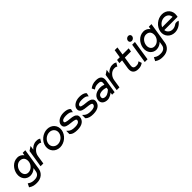

<svg xmlns="http://www.w3.org/2000/svg" viewBox="387 -2269 4091 4091"><g transform="rotate(-45 2432.0 -223.5)"><path d="M65 -245C43 -103 135 -9 242 -9C310 -9 364 -38 405 -79L391 6C380 75 327 114 249 114C196 114 153 112 93 68L88 64L48 144L51 146C120 193 174 197 236 197C377 197 458 109 473 12L550 -471H471L461 -408C433 -448 387 -482 317 -482C179 -482 84 -363 65 -245ZM152 -240C165 -323 230 -397 310 -397C401 -397 444 -331 430 -240C418 -164 351 -88 261 -88C177 -88 140 -164 152 -240Z M539 0H622L652 -191C660 -244 687 -287 718 -316C745 -343 784 -365 830 -365C875 -365 882 -359 898 -347L902 -344L950 -422L945 -425C919 -438 909 -447 851 -447C778 -447 722 -408 679 -360L694 -456L602 -396Z M914 -226C893 -95 987 11 1121 11C1255 11 1381 -95 1402 -226C1423 -357 1330 -462 1196 -462C1062 -462 935 -357 914 -226ZM996 -226C1010 -312 1094 -381 1183 -381C1272 -381 1334 -312 1320 -226C1306 -140 1223 -70 1134 -70C1045 -70 982 -140 996 -226Z M1469 -325C1456 -241 1518 -215 1586 -203C1639 -193 1708 -193 1753 -178C1774 -171 1790 -161 1786 -138C1778 -89 1724 -70 1652 -70C1564 -70 1518 -85 1468 -139L1459 -148L1458 -51L1460 -49C1503 0 1572 11 1645 11C1796 11 1860 -57 1873 -136C1883 -201 1849 -232 1805 -250C1745 -274 1648 -267 1587 -288C1567 -295 1553 -302 1556 -323C1563 -365 1617 -381 1683 -381C1764 -381 1804 -367 1833 -334L1839 -327L1858 -402L1857 -403C1829 -447 1757 -462 1690 -462C1570 -462 1481 -399 1469 -325Z M1947 -325C1934 -241 1996 -215 2064 -203C2117 -193 2186 -193 2231 -178C2252 -171 2268 -161 2264 -138C2256 -89 2202 -70 2130 -70C2042 -70 1996 -85 1946 -139L1937 -148L1936 -51L1938 -49C1981 0 2050 11 2123 11C2274 11 2338 -57 2351 -136C2361 -201 2327 -232 2283 -250C2223 -274 2126 -267 2065 -288C2045 -295 2031 -302 2034 -323C2041 -365 2095 -381 2161 -381C2242 -381 2282 -367 2311 -334L2317 -327L2336 -402L2335 -403C2307 -447 2235 -462 2168 -462C2048 -462 1959 -399 1947 -325Z M2401 -135C2387 -46 2452 11 2551 11C2617 11 2678 -34 2703 -55L2694 0H2770L2817 -298C2835 -409 2780 -462 2665 -462C2584 -462 2533 -440 2485 -404L2481 -401L2514 -336L2519 -340C2559 -372 2593 -381 2652 -381C2719 -381 2744 -359 2734 -298L2729 -266C2715 -272 2675 -288 2629 -288C2519 -288 2419 -246 2401 -135ZM2489 -136C2498 -193 2552 -209 2616 -209C2661 -209 2704 -194 2717 -189L2710 -143C2700 -133 2636 -68 2567 -68C2513 -68 2482 -89 2489 -136Z M2833 0H2916L2946 -191C2954 -244 2981 -287 3012 -316C3039 -343 3078 -365 3124 -365C3169 -365 3176 -359 3192 -347L3196 -344L3244 -422L3239 -425C3213 -438 3203 -447 3145 -447C3072 -447 3016 -408 2973 -360L2988 -456L2896 -396Z M3280 -367H3362L3329 -160C3314 -50 3367 11 3479 11C3549 11 3580 -8 3617 -31L3620 -33L3596 -105L3590 -102C3558 -81 3551 -70 3492 -70C3427 -70 3404 -104 3414 -168L3445 -367H3630L3643 -449H3458L3487 -632H3404L3375 -449H3293Z M3745 -578C3739 -541 3764 -512 3801 -512C3838 -512 3873 -541 3879 -578C3885 -615 3859 -644 3822 -644C3785 -644 3751 -615 3745 -578ZM3679 0H3762L3833 -451H3750Z M3866 -245C3844 -103 3936 -9 4043 -9C4111 -9 4165 -38 4206 -79L4192 6C4181 75 4128 114 4050 114C3997 114 3954 112 3894 68L3889 64L3849 144L3852 146C3921 193 3975 197 4037 197C4178 197 4259 109 4274 12L4351 -471H4272L4262 -408C4234 -448 4188 -482 4118 -482C3980 -482 3885 -363 3866 -245ZM3953 -240C3966 -323 4031 -397 4111 -397C4202 -397 4245 -331 4231 -240C4219 -164 4152 -88 4062 -88C3978 -88 3941 -164 3953 -240Z M4373 -226C4352 -95 4446 11 4580 11C4668 11 4753 -36 4807 -106L4811 -111L4806 -114C4806 -114 4746 -141 4702 -108C4670 -85 4633 -70 4593 -70C4518 -70 4461 -119 4454 -187H4855L4861 -225C4882 -356 4789 -462 4655 -462C4521 -462 4394 -357 4373 -226ZM4465 -262C4493 -330 4565 -381 4642 -381C4718 -381 4774 -331 4779 -262Z"/></g></svg>

Font: Charger Pro
Style: BdObl
Weight: 700
Designer: Jasper
Foundry: Cannot Into Space Fonts
Version: Version 1.09